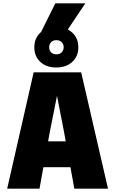

<svg xmlns="http://www.w3.org/2000/svg" viewBox="-20 -1132 690 1152"><path d="M120 -129V-284H547V-129ZM182 -698H467L628 0H426L364 -341L322 -557L279 -341L217 0H23ZM317 -727Q258 -727 222 -760.5Q186 -794 186 -848Q186 -903 222.5 -936.5Q259 -970 317 -970Q377 -970 413.5 -936.5Q450 -903 450 -848Q450 -794 413.5 -760.5Q377 -727 317 -727ZM318 -806Q338 -806 350 -818Q362 -830 362 -849Q362 -867 350 -879Q338 -891 318 -891Q299 -891 287 -879Q275 -867 275 -849Q275 -830 286.5 -818Q298 -806 318 -806ZM226 -939 312 -1112H492L376 -939Z"/></svg>

Font: Azeret Mono ExtraBold
Style: Regular
Weight: 800
Designer: Martin Vácha
Foundry: Displaay
Version: Version 1.002